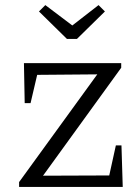

<svg xmlns="http://www.w3.org/2000/svg" viewBox="-20 -734 546 754"><path d="M55 0V-19L362 -442L126 -440L100 -329H77L74 -486H456V-468L149 -44L409 -45L435 -163H457L462 0ZM243 -581 133 -689 158 -714 264 -634 367 -714 392 -689 282 -581Z"/></svg>

Font: Piazzolla Thin Light
Style: Regular
Weight: 300
Version: Version 2.005